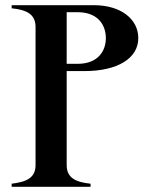

<svg xmlns="http://www.w3.org/2000/svg" viewBox="-20 -720 582 740"><path d="M342 -700H25V-688C82 -682 117 -666 117 -616V-84C117 -34 82 -19 25 -12V0H329V-12C272 -18 237 -34 237 -84V-446H305C433 -446 513 -495 513 -573C513 -647 445 -700 342 -700ZM279 -673C360 -673 388 -621 388 -573C388 -526 360 -474 279 -474H237V-673Z"/></svg>

Font: Sprat Condensed Medium
Style: Regular
Weight: 500
Width: 3
Designer: Ethan Nakache
Foundry: Collletttivo
Version: Version 2.000;Glyphs 3.2 (3217)